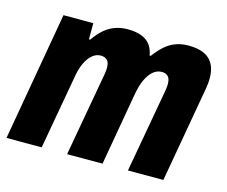

<svg xmlns="http://www.w3.org/2000/svg" viewBox="-82 -649 897 759"><g transform="rotate(15 366.5 -269.5)"><path d="M1 0 93 -527H215V-461H220Q238 -487 258 -504.5Q278 -522 302 -530.5Q326 -539 353 -539Q403 -539 430 -519.5Q457 -500 463 -461H468Q487 -487 507 -504.5Q527 -522 550.5 -530.5Q574 -539 602 -539Q660 -539 688 -513Q716 -487 716 -436Q716 -424 714.5 -410Q713 -396 710 -381L643 0H498L560 -347Q561 -354 561.5 -360Q562 -366 562 -371Q562 -384 558.5 -392.5Q555 -401 547 -406Q539 -411 527 -411Q507 -411 491 -397Q475 -383 464 -359Q453 -335 447 -303L394 0H249L311 -347Q312 -354 312.5 -360Q313 -366 313 -372Q313 -384 309.5 -392.5Q306 -401 297.5 -406Q289 -411 277 -411Q258 -411 242 -397Q226 -383 215 -359Q204 -335 199 -303L145 0Z"/></g></svg>

Font: Archivo Condensed ExtraBold
Style: Italic
Weight: 800
Width: 3
Italic angle: -10°
Designer: Hector Gatti
Foundry: Omnibus-Type
Version: Version 2.001